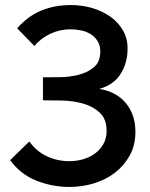

<svg xmlns="http://www.w3.org/2000/svg" viewBox="-20 -735 593 760"><path d="M48 -623Q90 -671 143 -693Q196 -715 261 -715Q304 -715 344 -703.5Q384 -692 415.5 -670Q447 -648 466 -616Q485 -584 485 -543Q485 -486 457.5 -442.5Q430 -399 373 -383Q441 -372 478.5 -326.5Q516 -281 516 -213Q516 -160 493.5 -119.5Q471 -79 434.5 -51Q398 -23 351 -9Q304 5 255 5Q187 5 124 -20Q61 -45 20 -101L96 -175Q124 -136 165.5 -116.5Q207 -97 255 -97Q282 -97 308.5 -104.5Q335 -112 355.5 -127Q376 -142 389 -164.5Q402 -187 402 -216Q402 -264 375 -289Q348 -314 309 -325Q270 -336 226.5 -337Q183 -338 150 -338V-429Q178 -429 217 -429.5Q256 -430 291.5 -439Q327 -448 352 -469Q377 -490 377 -531Q377 -555 366.5 -572Q356 -589 339.5 -599.5Q323 -610 301.5 -614.5Q280 -619 259 -619Q217 -619 179.5 -601.5Q142 -584 116 -553Z"/></svg>

Font: IngvarSans
Style: Regular
Weight: 600
Version: Version 3.000